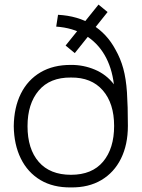

<svg xmlns="http://www.w3.org/2000/svg" viewBox="-20 -802 618 837"><path d="M289.5 15Q211.5 16 156 -17.2Q100.5 -50.5 70.8 -111Q41 -171.5 40 -252Q41 -333.5 71 -393.8Q101 -454 156.8 -486.8Q212.5 -519.5 289.5 -519Q343.5 -519.5 393.5 -498.5Q443.5 -477.5 476.5 -434.5Q467.5 -508.5 435.5 -563Q403.5 -617.5 350.2 -649.2Q297 -681 225 -686L233 -737.5Q319 -733 382.8 -694Q446.5 -655 483.5 -585.5Q505.5 -547 517.5 -503Q529.5 -459 533.5 -399.2Q537.5 -339.5 537.5 -253.5Q537.5 -171.5 507.5 -110.8Q477.5 -50 421.8 -17Q366 16 289.5 15ZM289.5 -40Q381.5 -40 429.5 -97.5Q477.5 -155 477.5 -253Q477.5 -351.5 428 -408.2Q378.5 -465 289.5 -464Q197.5 -465 148.8 -407.2Q100 -349.5 100 -252Q100 -152.5 149 -96.2Q198 -40 289.5 -40ZM306 -570.5 266 -603.5 409.5 -782 449 -749.5Z"/></svg>

Font: Manrope ExtraLight Light
Style: Regular
Weight: 300
Version: Version 4.504